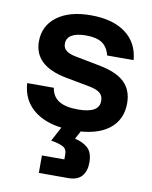

<svg xmlns="http://www.w3.org/2000/svg" viewBox="-83 -572 678 857"><g transform="rotate(10 256.0 -143.5)"><path d="M270 10Q161.7 10 99.2 -35.4Q36.7 -80.8 31.7 -162.5H152.5Q158.3 -123.3 188.3 -104.6Q218.3 -85.8 275 -85.8Q370.8 -85.8 370.8 -140.8Q370.8 -164.2 356.2 -176.7Q341.7 -189.2 307.5 -195.8L196.7 -216.7Q50.8 -245 50.8 -355Q50.8 -425.8 106.7 -467.9Q162.5 -510 260 -510Q359.2 -510 417.1 -467.1Q475 -424.2 481.7 -345.8H361.7Q352.5 -383.3 327.1 -400.4Q301.7 -417.5 254.2 -417.5Q211.7 -417.5 189.2 -404.2Q166.7 -390.8 166.7 -365Q166.7 -345.8 180.8 -334.2Q195 -322.5 225.8 -316.7L338.3 -295Q415 -280 450.8 -245Q486.7 -210 486.7 -150.8Q486.7 -75 430.8 -32.5Q375 10 270 10ZM152.5 223.3V144.2H254.2V120.8Q254.2 96.7 235.8 87.1Q217.5 77.5 181.7 71.7L233.3 -25H322.5L285 45Q319.2 51.7 342.9 72.1Q366.7 92.5 366.7 139.2Q366.7 177.5 347.1 200.4Q327.5 223.3 285.8 223.3Z"/></g></svg>

Font: Funnel Display SemiBold
Style: Regular
Weight: 600
Designer: NORD ID, Kristian Moeller
Foundry: Dicotype
Version: Version 1.000